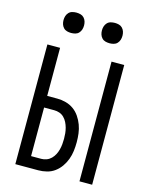

<svg xmlns="http://www.w3.org/2000/svg" viewBox="-129 -958 807 1038"><g transform="rotate(15 275.0 -438.5)"><path d="M419 0V-670H490V0ZM60 0V-670H131V-401H188Q212 -401 236 -394.5Q260 -388 279.5 -374Q299 -360 313 -339.5Q327 -319 335.5 -296Q344 -273 347 -249Q350 -225 350 -200Q350 -176 347 -151.5Q344 -127 335.5 -104Q327 -81 313 -61Q299 -41 279.5 -26.5Q260 -12 236 -6Q212 0 188 0ZM188 -64Q203 -64 217.5 -69.5Q232 -75 243 -86Q254 -97 261 -110.5Q268 -124 272 -139Q276 -154 277.5 -169.5Q279 -185 279 -200Q279 -216 277.5 -231Q276 -246 272 -261Q268 -276 261 -290Q254 -304 243 -315Q232 -326 217.5 -331Q203 -336 188 -336H131V-64ZM383 -763Q371 -763 359.5 -766Q348 -769 340 -777.5Q332 -786 328.5 -797Q325 -808 325 -820Q325 -832 328.5 -843Q332 -854 340 -862.5Q348 -871 359.5 -874Q371 -877 383 -877Q394 -877 405.5 -874Q417 -871 425 -862.5Q433 -854 436.5 -843Q440 -832 440 -820Q440 -808 436.5 -797Q433 -786 425 -777.5Q417 -769 405.5 -766Q394 -763 383 -763ZM167 -763Q156 -763 144.5 -766Q133 -769 125 -777.5Q117 -786 113.5 -797Q110 -808 110 -820Q110 -832 113.5 -843Q117 -854 125 -862.5Q133 -871 144.5 -874Q156 -877 167 -877Q179 -877 190.5 -874Q202 -871 210 -862.5Q218 -854 221.5 -843Q225 -832 225 -820Q225 -808 221.5 -797Q218 -786 210 -777.5Q202 -769 190.5 -766Q179 -763 167 -763Z"/></g></svg>

Font: Lode
Style: Regular
Weight: 400
Monospace: yes
Designer: Belleve Invis
Foundry: Belleve Invis
Version: Version 29.2.0; ttfautohint (v1.8.3)